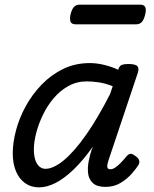

<svg xmlns="http://www.w3.org/2000/svg" viewBox="-20 -791 663 828"><path d="M148 17Q114 17 88.5 -1Q63 -19 49 -52Q35 -85 35 -130Q35 -176 49 -229Q63 -282 91 -333Q119 -384 159.5 -426Q200 -468 252 -493.5Q304 -519 368 -519Q396 -519 428 -511.5Q460 -504 490 -490L491 -494Q496 -508 506 -511.5Q516 -515 533 -515Q564 -515 572.5 -505.5Q581 -496 574 -476L449 -103Q443 -85 442.5 -76Q442 -67 446 -64Q450 -61 455 -61Q465 -61 475.5 -67.5Q486 -74 498.5 -86.5Q511 -99 525 -116Q533 -126 541 -127.5Q549 -129 560 -121Q576 -111 579.5 -101Q583 -91 578 -81Q569 -66 549 -43Q529 -20 500.5 -2.5Q472 15 435 15Q398 15 380.5 -1.5Q363 -18 360 -43Q357 -68 362.5 -96Q368 -124 376 -148Q378 -150 378.5 -152.5Q379 -155 380 -158Q338 -99 297.5 -60Q257 -21 219.5 -2Q182 17 148 17ZM126 -146Q126 -121 132 -102Q138 -83 149.5 -73Q161 -63 176 -63Q211 -63 256 -100.5Q301 -138 351.5 -210Q402 -282 455 -386L466 -419Q434 -432 405.5 -436Q377 -440 354 -440Q311 -440 275 -420Q239 -400 211.5 -367.5Q184 -335 165 -295.5Q146 -256 136 -217Q126 -178 126 -146ZM308 -686Q288 -686 284 -698Q280 -710 284 -728Q289 -749 298 -760Q307 -771 325 -771H583Q603 -771 607 -759Q611 -747 606 -728Q601 -707 592 -696.5Q583 -686 565 -686Z"/></svg>

Font: Playwrite NZ
Style: Regular
Weight: 400
Designer: Veronika Burian, José Scaglione
Foundry: TypeTogether
Version: Version 1.002